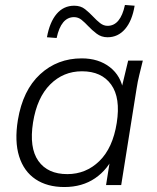

<svg xmlns="http://www.w3.org/2000/svg" viewBox="-20 -745 631 773"><path d="M239 8Q170 8 123 -23.5Q76 -55 57 -115.5Q38 -176 52 -262Q72 -382 141.5 -446Q211 -510 309 -510Q377 -510 422.5 -474.5Q468 -439 477 -377L466 -376L496 -501H555Q548 -472 541 -444Q534 -416 530 -389L468 0H407L427 -126H442Q415 -63 363 -27.5Q311 8 239 8ZM251 -44Q326 -44 380 -96.5Q434 -149 450 -250Q466 -351 427.5 -404.5Q389 -458 310 -458Q235 -458 182 -405Q129 -352 113 -252Q97 -150 134.5 -97Q172 -44 251 -44ZM208 -592 169 -595Q180 -656 208 -689Q236 -722 279 -722Q305 -722 322.5 -708Q340 -694 355 -678Q369 -663 383 -652Q397 -641 413 -641Q465 -641 483 -725L522 -722Q512 -661 483.5 -628Q455 -595 413 -595Q388 -595 369 -609.5Q350 -624 335 -640Q322 -654 308.5 -665Q295 -676 278 -676Q226 -676 208 -592Z"/></svg>

Font: Mulish ExtraLight Light
Style: Italic
Weight: 300
Italic angle: -9°
Version: Version 3.603